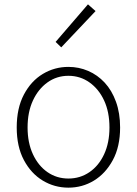

<svg xmlns="http://www.w3.org/2000/svg" viewBox="-20 -851 630 884"><path d="M295 13Q231 13 177 -19.5Q123 -52 90 -114Q57 -176 57 -264Q57 -353 90 -415.5Q123 -478 177 -510.5Q231 -543 295 -543Q343 -543 386 -524.5Q429 -506 462 -470.5Q495 -435 514 -382.5Q533 -330 533 -264Q533 -176 499.5 -114Q466 -52 412.5 -19.5Q359 13 295 13ZM295 -29Q349 -29 392 -58.5Q435 -88 459.5 -141Q484 -194 484 -264Q484 -335 459.5 -388Q435 -441 392 -471.5Q349 -502 295 -502Q241 -502 198.5 -471.5Q156 -441 131.5 -388Q107 -335 107 -264Q107 -194 131.5 -141Q156 -88 198.5 -58.5Q241 -29 295 -29ZM262 -633 236 -658 385 -831 420 -800Z"/></svg>

Font: Noto Sans JP ExtraLight
Style: Regular
Weight: 250
Designer: Ryoko NISHIZUKA  (kana, bopomofo & ideographs); Paul D. Hunt (Latin, Greek & Cyrillic); Sandoll Communications , Soo-you
Foundry: Adobe
Version: Version 2.004-H2;hotconv 1.0.118;makeotfexe 2.5.65603